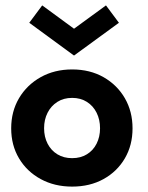

<svg xmlns="http://www.w3.org/2000/svg" viewBox="-20 -680 550 712"><path d="M247.5 12Q182 12 130.8 -16Q79.5 -44 50.5 -92.8Q21.5 -141.5 21.5 -204Q21.5 -266.5 50.5 -315.8Q79.5 -365 130.8 -393.8Q182 -422.5 247.5 -422.5Q313.5 -422.5 364 -393.8Q414.5 -365 443 -315.8Q471.5 -266.5 471.5 -204Q471.5 -141.5 443 -92.8Q414.5 -44 364 -16Q313.5 12 247.5 12ZM247.5 -93.5Q279 -93.5 302.2 -107.8Q325.5 -122 338.2 -147.2Q351 -172.5 351 -204.5Q351 -236.5 338.2 -262Q325.5 -287.5 302.2 -302.2Q279 -317 247.5 -317Q216 -317 192.8 -302.2Q169.5 -287.5 156.5 -262Q143.5 -236.5 143.5 -204.5Q143.5 -172.5 156.5 -147.2Q169.5 -122 192.8 -107.8Q216 -93.5 247.5 -93.5ZM254.5 -474 88.5 -595.5 136.5 -660 254.5 -573.5 373 -660 421 -595.5Z"/></svg>

Font: League Spartan Thin SemiBold
Style: Regular
Weight: 600
Version: Version 2.002